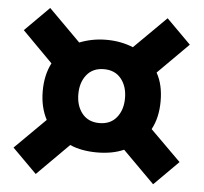

<svg xmlns="http://www.w3.org/2000/svg" viewBox="-50 -732 843 795"><g transform="rotate(5 371.0 -334.0)"><path d="M127 11 26 -90 153 -216Q126 -267 126 -334Q126 -401 152 -451L26 -578L127 -679L259 -547Q284 -557 312 -562.5Q340 -568 371 -568Q402 -568 430 -562.5Q458 -557 482 -547L615 -679L716 -578L589 -451Q603 -426 609.5 -397Q616 -368 616 -334Q616 -301 609.5 -271.5Q603 -242 589 -216L716 -90L615 11L483 -121Q458 -110 430 -105Q402 -100 371 -100Q341 -100 312.5 -105Q284 -110 259 -121ZM371 -222Q417 -222 442.5 -253.5Q468 -285 468 -334Q468 -383 442.5 -414.5Q417 -446 371 -446Q325 -446 299.5 -414.5Q274 -383 274 -334Q274 -285 299.5 -253.5Q325 -222 371 -222Z"/></g></svg>

Font: Gantari ExtraBold
Style: Regular
Weight: 800
Version: Version 1.000